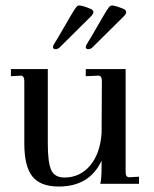

<svg xmlns="http://www.w3.org/2000/svg" viewBox="-20 -673 564 703"><path d="M195 10Q128 10 98.5 -27Q69 -64 69 -148V-376Q69 -396 56 -396L20 -394V-420H155V-148Q155 -78 167.5 -50.5Q180 -23 216 -23Q273 -23 310 -67Q347 -111 352 -186L353 -375Q353 -396 341 -396L294 -394V-420H440V-43Q440 -24 453 -24L489 -26V0H347Q352 -13 352 -72V-85Q308 10 195 10ZM294 -501Q294 -504 297 -510L314 -538Q372 -639 377 -644Q383 -653 390 -653Q402 -653 433 -640Q442 -636 442 -628Q442 -624 436 -616L318 -499Q312 -493 303 -493Q294 -493 294 -501ZM174 -501Q174 -504 177 -510L194 -538Q252 -639 257 -644Q263 -653 270 -653Q282 -653 313 -640Q322 -636 322 -628Q322 -624 316 -616Q270 -570 198 -499Q192 -493 183 -493Q174 -493 174 -501Z"/></svg>

Font: UnnaRegular
Style: Regular
Weight: 400
Designer: Jorge de Buen Unna
Foundry: Omnibus-Type
Version: Version 2.008;hotconv 1.0.109;makeotfexe 2.5.65596